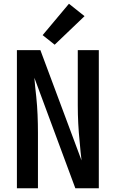

<svg xmlns="http://www.w3.org/2000/svg" viewBox="-20 -1002 616 1022"><path d="M70 0H182V-294Q182 -342 180 -390.5Q178 -439 173 -487L167 -542Q166 -553 165 -564.5Q164 -576 163 -588L381 0H506V-735H394V-441Q394 -393 396.5 -344.5Q399 -296 404 -248L409 -193Q410 -182 411.5 -170.5Q413 -159 414 -148L195 -735H70ZM271 -764 430 -916 347 -982 207 -815Z"/></svg>

Font: Iosevka Sparkle Semibold
Style: Regular
Weight: 600
Designer: Belleve Invis
Foundry: Belleve Invis
Version: Version 4.5.0; ttfautohint (v1.8.3)